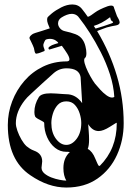

<svg xmlns="http://www.w3.org/2000/svg" viewBox="-20 -828 595 860"><path d="M277 12Q196 12 116 -43Q15 -111 15 -268Q15 -323 34.5 -374Q54 -425 89 -465.5Q124 -506 172.5 -529.5Q221 -553 278 -553Q291 -553 291 -562Q291 -572 281 -588Q271 -604 257 -623Q253 -622 249 -620.5Q245 -619 241 -618Q241 -618 231 -615Q221 -612 211 -609Q201 -606 201 -606Q197 -608 197 -612Q197 -616 203 -620Q211 -626 226 -630.5Q241 -635 241 -635Q240 -640 229 -647Q218 -654 203 -654Q195 -654 186 -651Q183 -650 179 -641.5Q175 -633 174 -627V-626Q174 -619 178 -610Q182 -601 178 -599Q168 -595 160 -592Q152 -589 145 -588Q140 -586 137 -592Q135 -596 133.5 -605Q132 -614 131 -615Q131 -616 127 -625Q123 -634 118.5 -643Q114 -652 113 -654L112 -658Q112 -665 124 -674Q130 -679 166 -689L203 -701Q198 -712 194.5 -722Q191 -732 191 -740Q191 -745 192 -748Q194 -753 211.5 -767.5Q229 -782 254.5 -795Q280 -808 304 -808Q331 -808 347 -788Q354 -779 360.5 -770.5Q367 -762 373 -753Q376 -753 380 -755Q385 -757 404.5 -771.5Q424 -786 462 -800Q471 -803 478 -803Q490 -803 491 -792L504 -756Q505 -754 509.5 -746Q514 -738 515 -733Q516 -731 516 -728Q516 -717 499 -714Q487 -712 480 -710.5Q473 -709 470 -708Q459 -706 445.5 -700.5Q432 -695 415 -689Q473 -592 503.5 -488.5Q534 -385 534 -276Q534 -200 504 -134Q474 -68 416.5 -28Q359 12 277 12ZM482 -391Q488 -391 492 -394Q489 -444 472.5 -495Q456 -546 431.5 -594Q407 -642 382 -681Q357 -720 337 -745Q324 -766 301 -766Q291 -766 279 -761.5Q267 -757 256 -750Q240 -740 240 -723Q240 -712 248.5 -701.5Q257 -691 272 -688Q296 -683 317.5 -675Q339 -667 350 -650Q358 -639 362.5 -621.5Q367 -604 367 -590Q367 -572 360 -568Q357 -565 357 -559Q357 -547 365 -527Q373 -507 384.5 -486.5Q396 -466 405 -454Q415 -442 428.5 -427Q442 -412 456.5 -401.5Q471 -391 482 -391ZM408 -700Q425 -705 444 -711Q463 -717 479 -723Q488 -726 486 -729Q486 -731 482 -733.5Q478 -736 477 -738Q476 -740 475.5 -743Q475 -746 473 -751Q435 -722 400 -712ZM277 -19Q264 -41 264 -75Q264 -121 293 -147Q288 -148 284 -148Q280 -148 277 -148Q249 -148 226.5 -166Q204 -184 191 -213.5Q178 -243 178 -277Q178 -281 169 -285.5Q160 -290 150 -295.5Q140 -301 137 -307Q134 -315 134 -326Q134 -361 154 -393Q165 -410 207 -410Q217 -410 231.5 -409Q246 -408 259.5 -407Q273 -406 277 -406Q320 -406 348 -366Q346 -395 344.5 -424.5Q343 -454 341 -483Q334 -522 278 -522Q245 -522 220 -500Q195 -478 170 -455Q140 -427 119.5 -408.5Q99 -390 91 -379Q51 -328 51 -276Q51 -262 58 -242Q65 -222 76 -203Q87 -184 99 -173Q105 -168 113.5 -162.5Q122 -157 133 -153Q169 -140 169 -105Q169 -100 167.5 -90.5Q166 -81 166 -77Q166 -62 179 -51Q192 -40 210.5 -33Q229 -26 247.5 -22.5Q266 -19 277 -19ZM277 -179Q303 -179 323.5 -206.5Q344 -234 344 -277Q344 -297 337 -319.5Q330 -342 315.5 -358Q301 -374 277 -374Q253 -374 238.5 -358Q224 -342 217 -319.5Q210 -297 210 -277Q210 -234 230.5 -206.5Q251 -179 277 -179ZM427 -85Q503 -161 503 -276Q503 -278 501 -278Q501 -278 472 -260Q442 -241 422 -241Q394 -241 375 -272Q376 -255 377.5 -237.5Q379 -220 379 -203Q379 -175 373 -161Q394 -150 407 -117Q418 -91 420.5 -87.5Q423 -84 427 -85Z"/></svg>

Font: Moo Lah Lah
Style: Regular
Weight: 400
Designer: Robert E. Leuschke
Foundry: Robert E. Leuschke
Version: Version 1.010; ttfautohint (v1.8.3)